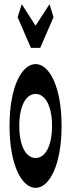

<svg xmlns="http://www.w3.org/2000/svg" viewBox="-20 -892 343 926"><path d="M152 14C218 14 277 -96 277 -285C277 -473 218 -583 152 -583C85 -583 26 -473 26 -285C26 -96 85 14 152 14ZM65 -809 129 -661H174L238 -809L219 -872L153 -770H150L85 -872ZM73 -285C73 -379 104 -439 152 -439C199 -439 231 -379 231 -285C231 -190 199 -130 152 -130C104 -130 73 -190 73 -285Z"/></svg>

Font: 寒蝉无机体 CompactMedium
Style: Regular
Weight: 500
Width: 3
Designer: ChillTanhei {Warren2060}; 
Source Han Sans {Ryoko NISHIZUKA 西塚涼子 (kana, bopomofo & ideographs); Paul D. Hunt (Latin, Gre
Foundry: ChillType&Adobe
Version: Version 1.000;Glyphs 3.1.1 (3135)